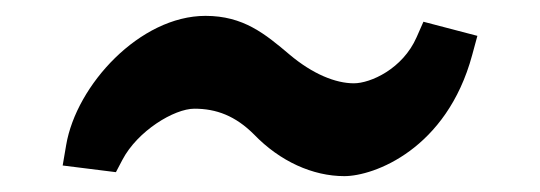

<svg xmlns="http://www.w3.org/2000/svg" viewBox="-20 -447 680 242"><path d="M63.4 -264.2 59 -238.4 126.1 -230 134.2 -245.4C153.3 -282 199.6 -310 225 -310C252.7 -310 276.7 -301 300.2 -277.5C332.9 -243.6 374.2 -225 414 -225C451.4 -225 543 -258.9 575.1 -377.5L581.7 -401.8L513.7 -419.6L505.1 -400.1C487.5 -360 446.8 -342 426 -342C403.1 -342 374.2 -353.6 345.1 -378.1C313.9 -404.5 286.7 -427 239 -427C156.4 -427 76.2 -339.8 63.4 -264.2Z"/></svg>

Font: Linux Libertine Mono O 
Style: Mono Bold
Weight: 400
Designer: Philipp H. Poll
Foundry: Philipp H. Poll
Version: Version 5.1.7